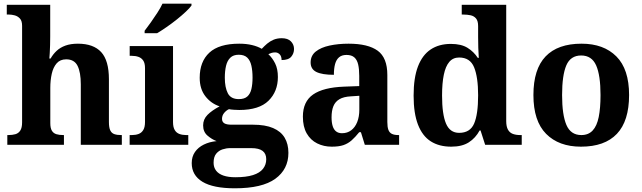

<svg xmlns="http://www.w3.org/2000/svg" viewBox="-20 -786 3482 1042"><path d="M19.7 0V-53H25.4Q46.7 -53 63.4 -57.7Q80.2 -62.4 90 -77.4Q99.9 -92.3 99.9 -122.1V-645.9Q99.9 -673 87.8 -685.8Q75.7 -698.6 59.2 -702.8Q42.8 -707 28.9 -707H16.8V-760H252.5V-587.6Q252.5 -564.3 251.8 -540.8Q251 -517.2 250 -498Q249 -478.8 247.9 -468.3H254.6Q267.9 -492 287.4 -510.1Q306.8 -528.3 335.2 -538.6Q363.6 -548.9 402.8 -548.9Q487 -548.9 529.1 -503.3Q571.1 -457.6 571.1 -355.8V-123.9Q571.1 -93.4 578.5 -78.2Q585.9 -63 600.8 -58Q615.6 -53 637.6 -53H641.2V0H418.5V-328.8Q418.5 -393.2 401 -428.6Q383.4 -464 339.2 -464Q306.4 -464 287.5 -442.3Q268.6 -420.5 260.8 -385.2Q253 -349.9 253 -309V-118.3Q253 -90.4 261.6 -76.5Q270.2 -62.6 285.8 -57.8Q301.4 -53 323.4 -53H327V0Z M683.6 0V-53H696Q716.3 -53 732.2 -59Q748.1 -64.9 757.5 -80.3Q767 -95.7 767 -124.1V-416.1Q767 -443.2 757.3 -457.4Q747.5 -471.7 731.6 -477.3Q715.7 -483 696 -483H683.8V-536H919V-123.9Q919 -95.8 928.3 -80.3Q937.5 -64.8 953.9 -58.9Q970.3 -53 990 -53H1001.8V0ZM764.9 -619Q779.9 -638 798.2 -664Q816.5 -690 834.1 -717Q851.7 -744 861.7 -766H1019.2V-756Q1010.2 -743 989 -723Q967.8 -703 940.4 -681Q912.9 -659 884.7 -639.5Q856.5 -620 833 -606H764.9Z M1254.6 235.9Q1137.3 235.9 1078.9 200.6Q1020.5 165.3 1020.5 99.2Q1020.5 64.3 1038 38.9Q1055.5 13.6 1086.1 -1.4Q1116.6 -16.4 1155.4 -20.1Q1129 -30.2 1105.7 -50.4Q1082.4 -70.7 1082.4 -105.6Q1082.4 -138.5 1106 -162.5Q1129.7 -186.5 1171.8 -208.8Q1124.7 -224.5 1094.3 -264Q1063.8 -303.5 1063.8 -363.9Q1063.8 -451.6 1116.3 -500.3Q1168.8 -548.9 1278.5 -548.9Q1316.8 -548.9 1347.6 -541.5Q1378.5 -534.1 1400.6 -521.1Q1414.7 -536.2 1430.1 -549.3Q1445.6 -562.3 1464.9 -570.5Q1484.3 -578.6 1509.2 -578.6Q1542.1 -578.6 1558.9 -561.4Q1575.7 -544.1 1575.7 -520.2Q1575.7 -496.3 1560.6 -478.2Q1545.5 -460.1 1508.2 -460.1Q1508.2 -480.4 1498 -491Q1487.7 -501.6 1473.5 -501.6Q1461.7 -501.6 1452.8 -498.6Q1444 -495.6 1436.3 -492Q1458.5 -471.5 1473.3 -441.6Q1488.1 -411.6 1488.1 -368.1Q1488.1 -289.4 1437.2 -239.3Q1386.3 -189.1 1278.5 -189.1Q1267.6 -189.1 1249.5 -190.3Q1231.4 -191.5 1222.6 -193.5Q1208.8 -187.6 1196.8 -173.5Q1184.9 -159.3 1184.9 -141Q1184.9 -124.7 1197.2 -117Q1209.6 -109.3 1235.8 -109.3H1352.9Q1419.9 -109.3 1462.2 -91Q1504.6 -72.7 1524.9 -38.6Q1545.2 -4.5 1545.2 43.7Q1545.2 132.6 1474 184.3Q1402.8 235.9 1254.6 235.9ZM1257.2 175.9Q1315.9 175.9 1352.8 164.2Q1389.8 152.5 1407.3 130.2Q1424.9 107.9 1424.9 78.1Q1424.9 47.8 1405 32.9Q1385.1 17.9 1344.3 17.9H1228.4Q1208.5 17.9 1187.8 24.6Q1167.2 31.2 1153.2 48.3Q1139.2 65.4 1139.2 97.3Q1139.2 122.2 1152.6 139.9Q1165.9 157.6 1192.4 166.8Q1219 175.9 1257.2 175.9ZM1276.1 -248.1Q1306.2 -248.1 1322.2 -262.3Q1338.2 -276.4 1344.4 -303Q1350.6 -329.5 1350.6 -365Q1350.6 -401.9 1344.2 -429.9Q1337.8 -458 1321.8 -473.4Q1305.7 -488.9 1275.6 -488.9Q1246.5 -488.9 1230 -472.9Q1213.5 -457 1206.8 -428.9Q1200.1 -400.9 1200.1 -364Q1200.1 -311.6 1216.4 -279.9Q1232.7 -248.1 1276.1 -248.1Z M1780.5 10Q1737.1 10 1701.3 -7.8Q1665.5 -25.6 1644.6 -61.8Q1623.8 -98 1623.8 -153.1Q1623.8 -234.6 1679.3 -273.2Q1734.9 -311.7 1848 -315.8L1929.6 -318.8V-374.2Q1929.6 -410.7 1923.8 -435.9Q1918.1 -461.1 1903.1 -474.5Q1888 -487.9 1860.5 -487.9Q1835.1 -487.9 1820 -475Q1805 -462.2 1798.5 -438.3Q1792 -414.4 1792 -380Q1728.5 -380 1697.1 -395.4Q1665.8 -410.8 1665.8 -446.9Q1665.8 -484.1 1693.8 -506.4Q1721.9 -528.7 1768.8 -538.8Q1815.8 -548.9 1871.9 -548.9Q1977.2 -548.9 2029.7 -510.8Q2082.1 -472.6 2082.1 -379.1V-123.9Q2082.1 -96.4 2087.9 -81.1Q2093.6 -65.8 2107 -59.4Q2120.4 -53 2142.4 -53H2146V0H1959.9L1938.7 -68.6H1929.6Q1908 -41.8 1888.3 -24.3Q1868.6 -6.9 1843.8 1.6Q1819 10 1780.5 10ZM1835.9 -63Q1864.8 -63 1885.9 -78.9Q1907 -94.7 1918.6 -123.6Q1930.1 -152.5 1930.1 -191V-266.2L1885.2 -263.2Q1845.1 -261.2 1822.2 -247.6Q1799.2 -234.1 1789.3 -209.6Q1779.4 -185.1 1779.4 -149.1Q1779.4 -121 1785.5 -101.6Q1791.6 -82.3 1804.2 -72.7Q1816.9 -63 1835.9 -63Z M2428.9 10Q2363.1 10 2317.7 -19Q2272.3 -48 2248.5 -109.5Q2224.7 -171 2224.7 -267Q2224.7 -364 2248.5 -425.8Q2272.3 -487.6 2317.5 -517.7Q2362.7 -547.7 2426.9 -547.7Q2483.2 -547.7 2517.4 -526.4Q2551.6 -505.1 2573 -471.9H2578.4Q2576.6 -495.8 2575.7 -526.6Q2574.8 -557.3 2574.8 -584.2V-644.8Q2574.8 -672.4 2563.5 -685.8Q2552.3 -699.1 2534 -703.1Q2515.7 -707 2493.8 -707H2485.9V-760H2727.3V-129.1Q2727.3 -99 2736.8 -82.2Q2746.3 -65.5 2763.3 -59.3Q2780.4 -53 2803.5 -53H2811.5V0H2613L2588 -77.8H2582.9Q2560.9 -37 2524.3 -13.5Q2487.7 10 2428.9 10ZM2471.8 -65Q2531.3 -65 2553 -115.2Q2574.8 -165.4 2574.8 -268.7Q2574.8 -367.5 2553 -420.7Q2531.3 -473.9 2471.8 -473.9Q2438.6 -473.9 2418.3 -450Q2398 -426.1 2388.6 -380.3Q2379.1 -334.5 2379.1 -267.6Q2379.1 -166.4 2400.4 -115.7Q2421.7 -65 2471.8 -65Z M3132.9 10Q3012.8 10 2943.8 -59.6Q2874.9 -129.2 2874.9 -270.2Q2874.9 -410.7 2941 -479.8Q3007.2 -548.9 3136.1 -548.9Q3256.2 -548.9 3325.1 -479.8Q3394.1 -410.7 3394.1 -270.2Q3394.1 -129.2 3327.9 -59.6Q3261.8 10 3132.9 10ZM3135 -53Q3173.4 -53 3196.4 -77.7Q3219.5 -102.3 3229.3 -150.9Q3239.1 -199.6 3239.1 -270.2Q3239.1 -377.5 3215.3 -431.2Q3191.5 -484.9 3133.9 -484.9Q3076.4 -484.9 3053.4 -431.2Q3030.5 -377.5 3030.5 -270.3Q3030.5 -163.1 3053.9 -108.1Q3077.4 -53 3135 -53Z"/></svg>

Font: Noto Serif Hebrew
Style: Regular
Weight: 400
Designer: Monotype Design Team
Foundry: Monotype Imaging Inc.
Version: Version 2.003